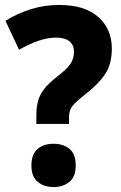

<svg xmlns="http://www.w3.org/2000/svg" viewBox="-20 -744 491 776"><path d="M127 -282Q127 -330 145 -363.5Q163 -397 208 -432Q250 -464 264.5 -485.5Q279 -507 279 -535Q279 -562 260.5 -577Q242 -592 207 -592Q172 -592 135 -579Q98 -566 57 -543L2 -660Q51 -690 105 -707Q159 -724 220 -724Q322 -724 377 -675.5Q432 -627 432 -548Q432 -486 405.5 -445.5Q379 -405 325 -363Q298 -342 283.5 -327.5Q269 -313 264 -300Q259 -287 259 -269V-243H127ZM107 -75Q107 -121 132 -142Q157 -163 197 -163Q235 -163 260.5 -142.5Q286 -122 286 -75Q286 -30 260.5 -9Q235 12 197 12Q158 12 132.5 -9Q107 -30 107 -75Z"/></svg>

Font: Noto Sans Ethiopic SemiCondensed ExtraBold
Style: Regular
Weight: 800
Width: 4
Designer: Monotype Design Team
Foundry: Monotype Imaging Inc.
Version: Version 2.102; ttfautohint (v1.8.4.7-5d5b)